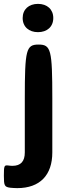

<svg xmlns="http://www.w3.org/2000/svg" viewBox="-66 -758 345 991"><path d="M-2 98C-10 98 -17 97 -25 96C-44 94 -46 98 -46 149C-46 200 -43 207 -13 211C-2 212 10 213 23 213C140 213 204 146 204 29V-250C204 -502 197 -528 133 -528C69 -528 62 -502 62 -250V29C62 74 42 98 -2 98ZM130 -592C176 -592 209 -619 209 -665C209 -710 177 -738 130 -738C83 -738 51 -710 51 -665C51 -619 84 -592 130 -592Z"/></svg>

Font: Asimov Print
Style: A
Weight: 500
Designer: Google
Version: Version 2.000980: 2014